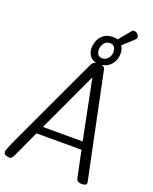

<svg xmlns="http://www.w3.org/2000/svg" viewBox="-231 -1303 1141 1429"><g transform="rotate(20 339.5 -588.0)"><path d="M25 14Q12 14 -4.5 7Q-21 0 -21 -20Q-21 -24 -9.5 -53.5Q2 -83 28 -139L357 -843Q367 -865 392 -870Q356 -877 338.5 -903.5Q321 -930 321 -964Q321 -993 333.5 -1023Q346 -1053 373.5 -1073.5Q401 -1094 445 -1094Q464 -1094 481 -1088L561 -1184Q564 -1188 568 -1189Q572 -1190 575 -1190Q593 -1190 604.5 -1178.5Q616 -1167 616 -1152Q616 -1142 604 -1131L522 -1056Q539 -1031 539 -996Q539 -949 511.5 -913Q484 -877 436 -870Q459 -864 463 -843L634 -20Q636 -12 636 -8Q636 5 625.5 9.5Q615 14 598 14Q579 14 568.5 8Q558 2 554 -15L510 -225H153L87 -80Q67 -36 54.5 -11Q42 14 25 14ZM421 -917Q449 -917 467 -939Q485 -961 485 -989Q485 -1013 474 -1028Q463 -1043 440 -1043Q408 -1043 392 -1019.5Q376 -996 376 -970Q376 -948 386.5 -932.5Q397 -917 421 -917ZM182 -286H497L402 -759Z"/></g></svg>

Font: Kite One
Style: Regular
Weight: 400
Designer: Eduardo Rodriguez Tunni
Foundry: Eduardo Rodriguez Tunni
Version: Version 1.002; ttfautohint (v1.8.4.7-5d5b);gftools[0.9.23]